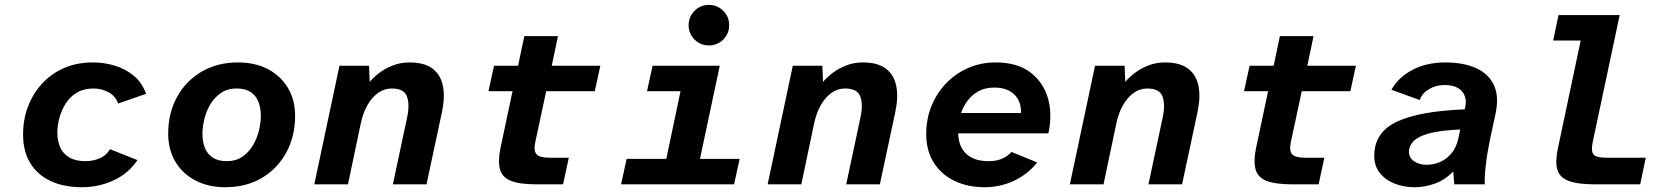

<svg xmlns="http://www.w3.org/2000/svg" viewBox="-20 -771 6992 803"><path d="M323.1 12Q246.2 12 191 -14.2Q135.7 -40.4 106.1 -89.6Q76.5 -138.8 76.5 -208Q76.5 -271.8 97.6 -326.5Q118.7 -381.2 157.1 -422.5Q195.6 -463.8 249 -486.9Q302.5 -509.9 368.1 -509.9Q415 -509.9 459.7 -496.6Q504.4 -483.3 539.3 -454.4Q574.2 -425.5 591 -378.6L474.2 -338.1Q462.5 -370.3 433 -385.6Q403.6 -400.9 371.1 -400.9Q330.8 -400.9 302 -383.9Q273.3 -367 255.3 -338.9Q237.4 -310.8 228.6 -278.7Q219.9 -246.6 219.9 -215.8Q219.9 -181.1 232.1 -154.2Q244.4 -127.3 270.4 -112.2Q296.5 -97 337.1 -97Q370 -97 397.7 -109.2Q425.4 -121.5 440 -147L554.9 -101.5Q517.9 -46.2 456 -17.1Q394.1 12 323.1 12Z M922.1 12Q851.7 12 797.8 -16Q743.9 -43.9 713.6 -94.5Q683.4 -145 683.4 -211.5Q683.4 -297.4 719.9 -364.6Q756.5 -431.8 822.5 -470.9Q888.5 -509.9 975.4 -509.9Q1046.8 -509.9 1100.2 -482Q1153.6 -454 1183.9 -403.8Q1214.2 -353.7 1214.2 -286.4Q1214.2 -201.3 1177.6 -133.7Q1141.1 -66.1 1075.4 -27Q1009.8 12 922.1 12ZM928.3 -97Q966.7 -97 993.7 -115.5Q1020.6 -134.1 1037.8 -162.9Q1054.9 -191.8 1062.9 -224.8Q1070.9 -257.9 1070.9 -287.1Q1070.9 -320.1 1060.5 -345.9Q1050.1 -371.7 1028 -386.3Q1005.9 -400.9 969.3 -400.9Q931.6 -400.9 904.3 -382.4Q877 -363.8 859.8 -335Q842.6 -306.1 834.7 -273.1Q826.7 -240 826.7 -210.8Q826.7 -177.9 837.1 -152Q847.4 -126.2 870.1 -111.6Q892.7 -97 928.3 -97Z M1294.5 0 1399.7 -496H1523.4L1526.2 -428.5Q1540.9 -446.4 1565.4 -465.3Q1589.9 -484.3 1622.6 -497.1Q1655.3 -509.9 1692.3 -509.9Q1755.1 -509.9 1789.1 -483.9Q1823.2 -457.8 1832.4 -411.3Q1841.6 -364.7 1828.3 -302L1763.8 0H1623.1L1682.9 -280.8Q1694.2 -333.5 1682.1 -367.2Q1670 -400.9 1618.1 -400.9Q1587.9 -400.9 1562.2 -383.1Q1536.6 -365.3 1517.4 -332.4Q1498.3 -299.5 1488.6 -253.5L1435.3 0Z M2225.8 0Q2155 0 2117.9 -14.2Q2080.9 -28.5 2071.3 -62.3Q2061.7 -96.2 2073.3 -152.6L2123.5 -389.5H2022.9L2046.2 -496H2146.8L2172.8 -620H2313.6L2287.6 -496H2490.8L2467.5 -389.5H2264.3L2218.5 -175.7Q2211.1 -139.8 2224.2 -125.5Q2237.2 -111.3 2279.6 -111.3H2358.9L2334.8 0Z M2577.5 0 2600.8 -106.5H2766.7L2826.1 -389.5H2686L2709.3 -496H2990.2L2907.5 -106.5H3073.4L3050.1 0ZM2944.9 -581Q2909.5 -581 2884.8 -605.7Q2860.1 -630.3 2860.1 -665.8Q2860.1 -701.1 2884.8 -725.8Q2909.5 -750.5 2944.9 -750.5Q2980.2 -750.5 3004.9 -725.8Q3029.6 -701.1 3029.6 -665.8Q3029.6 -630.3 3004.9 -605.7Q2980.2 -581 2944.9 -581Z M3190.5 0 3295.7 -496H3419.4L3422.2 -428.5Q3436.9 -446.4 3461.4 -465.3Q3485.9 -484.3 3518.6 -497.1Q3551.3 -509.9 3588.3 -509.9Q3651.1 -509.9 3685.1 -483.9Q3719.2 -457.8 3728.4 -411.3Q3737.6 -364.7 3724.3 -302L3659.8 0H3519.1L3578.9 -280.8Q3590.2 -333.5 3578.1 -367.2Q3566 -400.9 3514.1 -400.9Q3483.9 -400.9 3458.2 -383.1Q3432.6 -365.3 3413.4 -332.4Q3394.3 -299.5 3384.6 -253.5L3331.3 0Z M4098 12Q4026.7 12 3971.3 -14.8Q3916 -41.7 3884.8 -91.6Q3853.7 -141.6 3853.7 -210.7Q3853.7 -273.4 3875.7 -327.6Q3897.7 -381.9 3936.9 -422.6Q3976.1 -463.4 4029.1 -486.6Q4082.1 -509.9 4144.3 -509.9Q4232.9 -509.9 4287.5 -469.5Q4342.2 -429.1 4362.2 -362.2Q4382.2 -295.2 4364.7 -213.5H3987.3Q3989 -157.7 4021.4 -127.4Q4053.8 -97 4114.3 -97Q4146.2 -97 4169.9 -106.8Q4193.6 -116.7 4210.5 -135.5L4317.9 -91.6Q4277.7 -41.5 4220.3 -14.7Q4163 12 4098 12ZM3999.4 -298.4H4250Q4251.3 -329.5 4238.9 -353.5Q4226.5 -377.4 4201.3 -391.1Q4176.1 -404.8 4139 -404.8Q4100.6 -404.8 4073.1 -389.9Q4045.7 -375 4027.5 -351Q4009.3 -327 3999.4 -298.4Z M4454.5 0 4559.7 -496H4683.4L4686.2 -428.5Q4700.9 -446.4 4725.4 -465.3Q4749.9 -484.3 4782.6 -497.1Q4815.3 -509.9 4852.3 -509.9Q4915.1 -509.9 4949.1 -483.9Q4983.2 -457.8 4992.4 -411.3Q5001.6 -364.7 4988.3 -302L4923.8 0H4783.1L4842.9 -280.8Q4854.2 -333.5 4842.1 -367.2Q4830 -400.9 4778.1 -400.9Q4747.9 -400.9 4722.2 -383.1Q4696.6 -365.3 4677.4 -332.4Q4658.3 -299.5 4648.6 -253.5L4595.3 0Z M5385.8 0Q5315 0 5277.9 -14.2Q5240.9 -28.5 5231.3 -62.3Q5221.7 -96.2 5233.3 -152.6L5283.5 -389.5H5182.9L5206.2 -496H5306.8L5332.8 -620H5473.6L5447.6 -496H5650.8L5627.5 -389.5H5424.3L5378.5 -175.7Q5371.1 -139.8 5384.2 -125.5Q5397.2 -111.3 5439.6 -111.3H5518.9L5494.8 0Z M5896.2 12Q5849.5 12 5811.3 -3.6Q5773 -19.1 5750.3 -48.3Q5727.5 -77.5 5727.5 -119.3Q5727.5 -216.5 5820.7 -261.3Q5913.9 -306 6105.9 -313.7L6106.9 -317.9Q6114.1 -346.3 6106.4 -368.4Q6098.7 -390.4 6077.7 -402.9Q6056.7 -415.4 6021.6 -415.4Q5985.8 -415.4 5956.9 -398.4Q5928.1 -381.3 5917.8 -352.7L5799.3 -395.6Q5827.9 -447.4 5887.2 -478.7Q5946.5 -509.9 6024.3 -509.9Q6100.7 -509.9 6153.7 -486Q6206.7 -462 6228.8 -413.2Q6250.9 -364.3 6233.3 -288.5L6211.5 -187Q6199.7 -130.3 6194 -80.1Q6188.3 -29.9 6189.9 0H6062.2L6057.9 -54.2Q6023.9 -18.6 5981.4 -3.3Q5938.9 12 5896.2 12ZM5947.2 -81.9Q5976.9 -81.9 6003.9 -94Q6030.8 -106.2 6050.9 -130.3Q6070.9 -154.5 6078.8 -190.3L6087.3 -229.4Q6002.2 -225.9 5955.6 -212.7Q5909 -199.5 5890.7 -179.4Q5872.5 -159.3 5872.5 -137Q5872.5 -111.5 5894 -96.7Q5915.6 -81.9 5947.2 -81.9Z M6652.5 0Q6579.2 0 6541 -14.2Q6502.9 -28.5 6493.3 -61.2Q6483.7 -94 6495.4 -149.6L6590.9 -601.5H6475.9L6498.2 -708H6754L6641.6 -178.6Q6633.3 -140.8 6643.7 -126.1Q6654.2 -111.3 6701.2 -111.3H6863.1L6839.8 0Z"/></svg>

Font: Atkinson Hyperlegible Mono ExtraLight
Style: Italic
Weight: 200
Italic angle: -12°
Monospace: yes
Designer: Elliott Scott, Megan Eiswerth, Linus Boman, Theodore Petrosky, Letters from Sweden
Foundry: Applied Design Works, Letters from Sweden
Version: Version 2.001